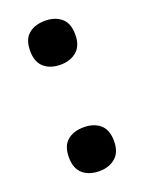

<svg xmlns="http://www.w3.org/2000/svg" viewBox="-114 -613 514 683"><g transform="rotate(-20 142.5 -271.5)"><path d="M143 -556Q181 -556 204.5 -536Q228 -516 228 -473Q228 -431 204 -410.5Q180 -390 143 -390Q104 -390 80.5 -410.5Q57 -431 57 -473Q57 -516 80.5 -536Q104 -556 143 -556ZM143 -153Q181 -153 204.5 -133Q228 -113 228 -70Q228 -28 204 -7.5Q180 13 143 13Q104 13 80.5 -7.5Q57 -28 57 -70Q57 -113 80.5 -133Q104 -153 143 -153Z"/></g></svg>

Font: Noto Sans Georgian
Style: Regular
Weight: 600
Designer: Monotype Design team
Foundry: Monotype Imaging Inc.
Version: Version 1.000